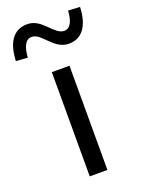

<svg xmlns="http://www.w3.org/2000/svg" viewBox="-207 -872 689 940"><g transform="rotate(-20 138.0 -402.5)"><path d="M92 0H184V-543H92ZM219 -645C296 -645 328 -711 331 -796L270 -799C267 -748 252 -712 219 -712C166 -712 136 -805 59 -805C-20 -805 -51 -741 -55 -654L6 -650C9 -704 25 -739 58 -739C110 -739 140 -645 219 -645Z"/></g></svg>

Font: GenYoGothic2 TW R
Style: Regular
Weight: 400
Version: Version 2.100;PS 2.1;hotconv 16.6.51;makeotf.lib2.5.65220 DE